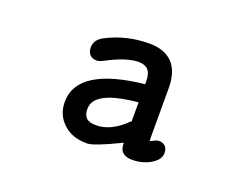

<svg xmlns="http://www.w3.org/2000/svg" viewBox="-88 -690 1176 903"><g transform="rotate(20 500.0 -239.0)"><path d="M404.3 32.2Q333 32.2 288.1 -9.8Q243.2 -51.8 243.2 -116.2Q243.2 -288.1 570.3 -323.2V-336.9Q570.3 -377 552.7 -395.5Q536.1 -411.1 505.9 -411.1Q445.3 -411.1 348.6 -359.4Q329.1 -349.6 317.4 -349.6Q295.9 -349.6 283.2 -362.3Q270.5 -375 270.5 -399.4Q270.5 -438.5 314.5 -460Q411.1 -509.8 524.4 -509.8Q599.6 -509.8 639.6 -469.2Q679.7 -428.7 680.7 -346.7V-96.7Q680.7 -85.9 682.6 -79.1Q687.5 -81.1 695.3 -85Q711.9 -94.7 722.7 -94.7Q743.2 -94.7 754.9 -83Q766.6 -71.3 766.6 -48.8Q766.6 -26.4 747.1 -7.8Q727.5 10.7 697.3 21.5Q667 32.2 633.8 32.2Q590.8 32.2 576.2 4.9Q570.3 -7.8 570.3 -24.4V-30.3Q442.4 32.2 409.2 32.2Q406.2 32.2 404.3 32.2ZM354.5 -121.1Q354.5 -91.8 369.1 -77.1Q383.8 -62.5 418.9 -62.5Q494.1 -62.5 567.4 -135.7Q569.3 -136.7 570.3 -136.7V-232.4Q388.7 -215.8 359.4 -148.4Q354.5 -135.7 354.5 -121.1Z"/></g></svg>

Font: FakePearl
Style: SemiBold
Weight: 400
Version: Version 1.2